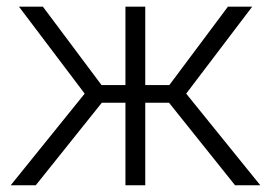

<svg xmlns="http://www.w3.org/2000/svg" viewBox="-20 -548 807 568"><path d="M480 -244.1H409.7V0H351.1V-244.1H281.2L85.9 0H11.7L230.5 -271L36.1 -528.3H106.9L280.3 -296.4H351.1V-528.3H409.7V-296.4H481L654.3 -528.3H726.1L530.8 -271L750 0H675.3Z"/></svg>

Font: SteelSelectRoboto
Style: Regular
Weight: 300
Designer: Google
Version: Version 2.137; 2017